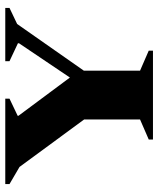

<svg xmlns="http://www.w3.org/2000/svg" viewBox="44 -644 600 728"><g transform="rotate(-90 344.0 -280.0)"><path d="M179 0V-16L255 -49V-261L75 -506L10 -544V-560H334V-544L269 -513V-510L414 -315L544 -508V-512L476 -544V-560H678V-544L617 -515L440 -262V-49L516 -16V0Z"/></g></svg>

Font: Spectral SC ExtraBold
Style: Regular
Weight: 800
Designer: Jean-Baptiste Levee
Foundry: Production Type
Version: Version 2.001